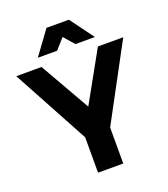

<svg xmlns="http://www.w3.org/2000/svg" viewBox="-163 -1020 993 1133"><g transform="rotate(-20 333.0 -453.5)"><path d="M414.1 0H255.9V-222.2L-2.9 -700.2H155.8L335 -386.2L509.8 -700.2H668.9L414.1 -226.1ZM512.2 -758.8H390.1L333 -824.2L274.9 -758.8H153.8L262.2 -907.2H402.8Z"/></g></svg>

Font: Montserrat-SemiBold
Style: Regular
Weight: 600
Designer: Julieta Ulanovsky
Foundry: Julieta Ulanovsky
Version: Version 6.001